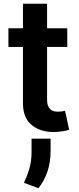

<svg xmlns="http://www.w3.org/2000/svg" viewBox="-20 -696 420 1023"><path d="M272.7 7.5H264.9Q196 7.5 150.9 -28.1Q103.3 -66.1 102.3 -142.8V-446H24.9V-545.5H102.3V-676.1H230.8V-545.5H338.4V-446H230.8V-164.1Q230.8 -145.2 235.4 -133Q240.1 -120.7 247.9 -113.6Q255.7 -106.5 266.3 -103.7Q277 -100.9 289.1 -100.9Q308.6 -100.9 326.7 -105.8L348.4 -5.3Q327.4 3.9 272.7 7.5ZM184.7 306.8 107.6 278.1Q125 241.5 136.4 202.4Q148.1 163.7 148.1 114V43H249.6V108Q249.6 225.5 184.7 306.8Z"/></svg>

Font: Linik Sans SemiBold
Style: Regular
Weight: 600
Designer: Fonts by Rasmus Andersson / Changes by Cristiano Sobral with parts from Marc Monis
Foundry: rsms
Version: Version 3.020; ttfautohint (v1.6)